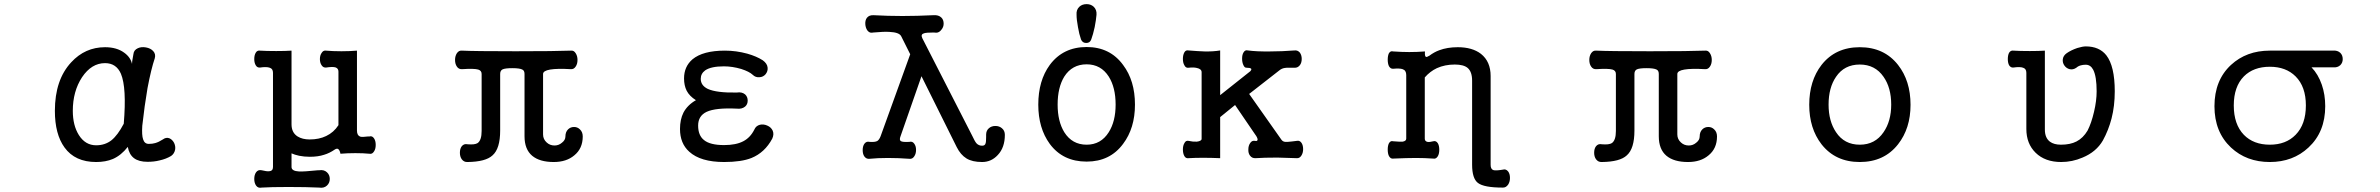

<svg xmlns="http://www.w3.org/2000/svg" viewBox="-20 -768 11540 931"><path d="M730.5 -485.4Q736.3 -505.9 722.7 -520.5Q710 -534.2 687.5 -538.1Q665 -542 648.4 -534.2Q628.9 -525.4 627 -505.9L621.1 -471.7L620.1 -458Q613.3 -490.2 582 -512.7Q545.9 -539.1 489.3 -539.1Q392.6 -539.1 325.2 -465.8Q246.1 -380.9 246.1 -230.5Q246.1 -117.2 293 -52.7Q343.8 17.6 446.3 17.6Q492.2 17.6 527.3 2.9Q567.4 -14.6 599.6 -55.7Q606.4 -18.6 629.9 -1Q653.3 16.6 695.3 16.6Q727.5 16.6 753.9 9.8Q785.2 2.9 809.6 -11.7Q825.2 -22.5 829.1 -42Q832 -58.6 824.2 -75.2Q815.4 -91.8 800.8 -97.7Q785.2 -103.5 769.5 -91.8Q750 -79.1 732.4 -74.2Q719.7 -70.3 701.2 -70.3Q680.7 -70.3 673.8 -92.8Q667 -112.3 669.9 -158.2Q680.7 -255.9 695.3 -340.8Q712.9 -433.6 730.5 -485.4ZM489.3 -461.9Q543.9 -461.9 566.4 -410.2Q594.7 -342.8 580.1 -168Q550.8 -112.3 520.5 -87.9Q489.3 -63.5 446.3 -63.5Q393.6 -63.5 362.3 -113.3Q333 -160.2 333 -230.5Q333 -325.2 377.9 -393.6Q423.8 -461.9 489.3 -461.9Z M1240.2 -522.5Q1226.6 -524.4 1219.7 -511.7Q1212.9 -500 1212.9 -481.4Q1212.9 -463.9 1219.7 -452.1Q1226.6 -439.5 1240.2 -440.4Q1272.5 -445.3 1288.1 -439.5Q1303.7 -434.6 1303.7 -415V42Q1303.7 61.5 1284.2 62.5Q1273.4 63.5 1249 57.6Q1231.4 53.7 1221.7 67.4Q1212.9 80.1 1212.9 99.6Q1212.9 119.1 1221.7 131.8Q1231.4 145.5 1249 141.6Q1292 138.7 1378.9 138.7Q1465.8 138.7 1527.3 141.6Q1550.8 145.5 1565.4 131.8Q1579.1 119.1 1579.1 99.6Q1579.1 80.1 1565.4 67.4Q1550.8 53.7 1527.3 57.6H1521.5Q1454.1 64.5 1430.7 63.5Q1393.6 61.5 1393.6 42V-24.4Q1408.2 -17.6 1430.7 -12.7Q1455.1 -7.8 1482.4 -7.8Q1522.5 -7.8 1551.8 -17.6Q1578.1 -25.4 1603.5 -43Q1614.3 -49.8 1620.1 -44.9Q1627 -41 1630.9 -22.5Q1665 -25.4 1703.1 -25.4Q1742.2 -25.4 1771.5 -22.5Q1785.2 -19.5 1793.9 -34.2Q1801.8 -45.9 1801.8 -65.4Q1801.8 -85 1793.9 -96.7Q1785.2 -110.4 1771.5 -106.4H1765.6Q1736.3 -102.5 1726.6 -105.5Q1710.9 -111.3 1710.9 -134.8V-522.5Q1676.8 -519.5 1635.7 -519.5Q1593.8 -519.5 1560.5 -522.5Q1546.9 -524.4 1539.1 -510.7Q1531.2 -499 1531.2 -481.4Q1531.2 -463.9 1539.1 -452.1Q1546.9 -439.5 1560.5 -440.4Q1592.8 -445.3 1606.4 -441.4Q1621.1 -436.5 1621.1 -420.9V-161.1Q1598.6 -126 1561.5 -108.4Q1527.3 -91.8 1481.4 -91.8Q1446.3 -91.8 1422.9 -106.4Q1393.6 -125 1393.6 -165V-522.5Q1365.2 -520.5 1319.3 -520.5Q1270.5 -520.5 1240.2 -522.5Z M2220.7 -522.5Q2205.1 -524.4 2195.3 -509.8Q2186.5 -496.1 2186.5 -477.5Q2186.5 -458 2195.3 -445.3Q2204.1 -431.6 2220.7 -432.6Q2279.3 -436.5 2298.8 -430.7Q2315.4 -425.8 2315.4 -409.2V-132.8Q2315.4 -87.9 2295.9 -74.2Q2282.2 -65.4 2247.1 -68.4Q2229.5 -72.3 2218.8 -58.6Q2210 -46.9 2210 -27.3Q2210 -8.8 2218.8 3.9Q2229.5 18.6 2247.1 17.6Q2335 16.6 2368.2 -14.6Q2405.3 -46.9 2405.3 -134.8V-409.2Q2405.3 -425.8 2417 -431.6Q2429.7 -437.5 2463.9 -437.5Q2500 -437.5 2512.7 -430.7Q2523.4 -425.8 2523.4 -409.2V-107.4Q2523.4 -43.9 2560.5 -12.7Q2596.7 17.6 2665 17.6Q2726.6 17.6 2764.6 -14.6Q2805.7 -47.9 2805.7 -106.4Q2805.7 -127.9 2792 -140.6Q2780.3 -152.3 2763.7 -152.3Q2746.1 -152.3 2734.4 -140.6Q2721.7 -127.9 2721.7 -106.4Q2721.7 -88.9 2705.1 -76.2Q2689.5 -62.5 2668.9 -62.5Q2646.5 -62.5 2630.9 -77.1Q2613.3 -92.8 2613.3 -116.2V-409.2Q2613.3 -424.8 2647.5 -430.7Q2681.6 -436.5 2748 -432.6Q2762.7 -431.6 2771.5 -445.3Q2780.3 -458 2780.3 -477.5Q2780.3 -496.1 2771.5 -509.8Q2762.7 -524.4 2748 -522.5Q2674.8 -519.5 2480.5 -519.5Q2279.3 -519.5 2220.7 -522.5Z M3495.1 -522.5Q3388.7 -522.5 3337.9 -480.5Q3296.9 -445.3 3296.9 -387.7Q3296.9 -353.5 3309.6 -328.1Q3323.2 -301.8 3354.5 -282.2Q3313.5 -258.8 3293.9 -221.7Q3277.3 -188.5 3277.3 -142.6Q3277.3 -72.3 3322.3 -32.2Q3377 17.6 3491.2 17.6Q3575.2 17.6 3624 -2Q3688.5 -28.3 3724.6 -95.7Q3734.4 -117.2 3726.6 -134.8Q3718.8 -151.4 3700.2 -159.2Q3682.6 -167 3665 -163.1Q3645.5 -158.2 3637.7 -139.6Q3618.2 -100.6 3584 -83Q3548.8 -64.5 3491.2 -64.5Q3422.9 -64.5 3393.6 -88.9Q3365.2 -111.3 3365.2 -159.2Q3365.2 -206.1 3406.2 -225.6Q3450.2 -246.1 3552.7 -241.2Q3577.1 -238.3 3592.8 -251Q3605.5 -261.7 3605.5 -280.3Q3605.5 -298.8 3592.8 -310.5Q3577.1 -323.2 3552.7 -319.3Q3455.1 -317.4 3412.1 -336.9Q3377.9 -353.5 3377.9 -385.7Q3377.9 -411.1 3399.4 -426.8Q3427.7 -446.3 3490.2 -446.3Q3531.2 -446.3 3574.2 -433.6Q3613.3 -420.9 3629.9 -405.3Q3643.6 -391.6 3663.1 -393.6Q3680.7 -394.5 3692.4 -408.2Q3704.1 -422.9 3702.1 -440.4Q3700.2 -460 3678.7 -475.6Q3648.4 -495.1 3603.5 -507.8Q3549.8 -522.5 3495.1 -522.5Z M4250 -107.4Q4243.2 -89.8 4233.4 -84Q4221.7 -78.1 4196.3 -80.1Q4180.7 -84 4170.9 -70.3Q4163.1 -58.6 4163.1 -40Q4163.1 -21.5 4170.9 -9.8Q4180.7 3.9 4196.3 2Q4234.4 -2 4286.1 -2Q4336.9 -2 4389.6 2Q4404.3 3.9 4413.1 -9.8Q4421.9 -22.5 4421.9 -41Q4421.9 -59.6 4413.1 -71.3Q4404.3 -84 4389.6 -80.1Q4356.4 -78.1 4347.7 -84Q4339.8 -89.8 4346.7 -107.4L4448.2 -398.4L4619.1 -54.7Q4637.7 -17.6 4666 0Q4694.3 17.6 4742.2 17.6Q4787.1 17.6 4818.4 -16.6Q4852.5 -52.7 4852.5 -114.3Q4852.5 -134.8 4837.9 -146.5Q4825.2 -157.2 4806.6 -157.2Q4788.1 -157.2 4775.4 -146.5Q4761.7 -134.8 4761.7 -115.2V-103.5Q4761.7 -79.1 4758.8 -72.3Q4755.9 -61.5 4742.2 -61.5Q4725.6 -61.5 4714.8 -73.2Q4707 -82 4693.4 -111.3L4452.1 -583Q4443.4 -601.6 4460 -606.4Q4470.7 -610.4 4507.8 -610.4L4519.5 -609.4Q4534.2 -609.4 4544.9 -624Q4555.7 -636.7 4555.7 -653.3Q4555.7 -671.9 4544.9 -682.6Q4531.2 -696.3 4505.9 -694.3Q4425.8 -690.4 4355.5 -690.4Q4285.2 -690.4 4215.8 -694.3Q4194.3 -695.3 4183.6 -681.6Q4174.8 -669.9 4175.8 -651.4Q4176.8 -634.8 4184.6 -622.1Q4194.3 -608.4 4207 -609.4L4215.8 -610.4Q4266.6 -615.2 4293 -613.3Q4339.8 -611.3 4349.6 -592.8L4393.6 -504.9Z M5296.9 -696.3Q5298.8 -720.7 5283.2 -735.4Q5269.5 -748 5249 -748Q5227.5 -748 5213.9 -735.4Q5198.2 -720.7 5200.2 -696.3Q5200.2 -672.9 5207 -636.7Q5212.9 -601.6 5221.7 -577.1Q5228.5 -559.6 5247.1 -559.6Q5265.6 -559.6 5271.5 -577.1Q5280.3 -600.6 5288.1 -636.7Q5294.9 -671.9 5296.9 -696.3ZM5483.4 -260.7Q5483.4 -377 5425.8 -453.1Q5362.3 -540 5249 -540Q5134.8 -540 5070.3 -453.1Q5014.6 -377 5014.6 -260.7Q5014.6 -146.5 5070.3 -70.3Q5133.8 15.6 5249 15.6Q5362.3 15.6 5425.8 -70.3Q5483.4 -146.5 5483.4 -260.7ZM5389.6 -260.7Q5389.6 -179.7 5356.4 -127Q5318.4 -66.4 5249 -66.4Q5178.7 -66.4 5140.6 -127Q5108.4 -179.7 5108.4 -260.7Q5108.4 -343.8 5140.6 -396.5Q5178.7 -456.1 5249 -456.1Q5318.4 -456.1 5356.4 -396.5Q5389.6 -343.8 5389.6 -260.7Z M5806.6 -418V-94.7Q5806.6 -84 5783.2 -81.1Q5763.7 -80.1 5743.2 -85Q5729.5 -87.9 5722.7 -73.2Q5715.8 -61.5 5715.8 -43Q5715.8 -24.4 5722.7 -11.7Q5729.5 1 5743.2 -1Q5774.4 -2.9 5813.5 -2.9Q5853.5 -2.9 5896.5 -1V-200.2L5968.8 -258.8L6065.4 -117.2Q6078.1 -100.6 6078.1 -90.8Q6077.1 -82 6065.4 -85Q6050.8 -87.9 6042 -74.2Q6033.2 -61.5 6033.2 -43.9Q6032.2 -25.4 6041 -13.7Q6050.8 0 6068.4 -1Q6107.4 -3.9 6173.8 -3.9Q6226.6 -2.9 6268.6 -1Q6282.2 0 6291 -14.6Q6298.8 -27.3 6298.8 -44.9Q6298.8 -63.5 6291 -75.2Q6282.2 -87.9 6268.6 -85L6244.1 -82Q6220.7 -79.1 6211.9 -80.1Q6200.2 -81.1 6193.4 -90.8L6037.1 -312.5L6183.6 -426.8Q6195.3 -436.5 6210 -438.5Q6218.8 -440.4 6236.3 -439.5H6256.8Q6272.5 -438.5 6283.2 -452.1Q6292 -463.9 6292 -482.4Q6292 -500 6283.2 -512.7Q6272.5 -525.4 6256.8 -523.4Q6195.3 -518.6 6139.6 -518.6Q6074.2 -517.6 6031.2 -523.4Q6017.6 -527.3 6009.8 -513.7Q6002.9 -502.9 6002.9 -483.4Q6002.9 -465.8 6008.8 -453.1Q6014.6 -438.5 6025.4 -439.5Q6041 -439.5 6045.9 -435.5Q6050.8 -432.6 6043 -422.9L5896.5 -306.6V-523.4Q5862.3 -517.6 5820.3 -518.6Q5791 -519.5 5743.2 -523.4Q5729.5 -526.4 5722.7 -513.7Q5715.8 -501 5715.8 -482.4Q5715.8 -463.9 5722.7 -452.1Q5729.5 -437.5 5743.2 -439.5Q5767.6 -442.4 5783.2 -438.5Q5806.6 -433.6 5806.6 -418Z M6798.8 -404.3V-95.7Q6798.8 -84 6781.2 -81.1Q6769.5 -80.1 6735.4 -83Q6722.7 -86.9 6714.8 -73.2Q6709 -61.5 6709 -43Q6709 -23.4 6714.8 -11.7Q6722.7 2.9 6735.4 1Q6803.7 -2 6845.7 -2Q6888.7 -2 6929.7 1Q6943.4 3.9 6952.1 -10.7Q6959 -22.5 6959 -42Q6959 -61.5 6952.1 -73.2Q6943.4 -86.9 6929.7 -83Q6912.1 -78.1 6901.4 -80.1Q6888.7 -83 6888.7 -95.7V-392.6Q6914.1 -421.9 6947.3 -437.5Q6986.3 -455.1 7034.2 -455.1Q7077.1 -455.1 7096.7 -438.5Q7118.2 -419.9 7118.2 -377V30.3Q7118.2 97.7 7146.5 119.1Q7175.8 141.6 7266.6 141.6Q7282.2 142.6 7293 127Q7301.8 113.3 7301.8 94.7Q7301.8 75.2 7293 63.5Q7282.2 49.8 7266.6 54.7Q7232.4 60.5 7220.7 56.6Q7208 51.8 7208 31.2V-399.4Q7208 -469.7 7161.1 -506.8Q7119.1 -539.1 7048.8 -539.1Q6998 -539.1 6959 -524.4Q6934.6 -515.6 6911.1 -498L6909.2 -497.1Q6898.4 -490.2 6894.5 -492.2Q6887.7 -495.1 6889.6 -518.6Q6852.5 -515.6 6813.5 -515.6Q6778.3 -515.6 6735.4 -518.6Q6722.7 -522.5 6714.8 -509.8Q6709 -498 6709 -478.5Q6709 -460 6714.8 -447.3Q6722.7 -433.6 6735.4 -434.6Q6767.6 -437.5 6781.2 -432.6Q6798.8 -426.8 6798.8 -404.3Z M7720.7 -522.5Q7705.1 -524.4 7695.3 -509.8Q7686.5 -496.1 7686.5 -477.5Q7686.5 -458 7695.3 -445.3Q7704.1 -431.6 7720.7 -432.6Q7779.3 -436.5 7798.8 -430.7Q7815.4 -425.8 7815.4 -409.2V-132.8Q7815.4 -87.9 7795.9 -74.2Q7782.2 -65.4 7747.1 -68.4Q7729.5 -72.3 7718.8 -58.6Q7710 -46.9 7710 -27.3Q7710 -8.8 7718.8 3.9Q7729.5 18.6 7747.1 17.6Q7835 16.6 7868.2 -14.6Q7905.3 -46.9 7905.3 -134.8V-409.2Q7905.3 -425.8 7917 -431.6Q7929.7 -437.5 7963.9 -437.5Q8000 -437.5 8012.7 -430.7Q8023.4 -425.8 8023.4 -409.2V-107.4Q8023.4 -43.9 8060.5 -12.7Q8096.7 17.6 8165 17.6Q8226.6 17.6 8264.6 -14.6Q8305.7 -47.9 8305.7 -106.4Q8305.7 -127.9 8292 -140.6Q8280.3 -152.3 8263.7 -152.3Q8246.1 -152.3 8234.4 -140.6Q8221.7 -127.9 8221.7 -106.4Q8221.7 -88.9 8205.1 -76.2Q8189.5 -62.5 8168.9 -62.5Q8146.5 -62.5 8130.9 -77.1Q8113.3 -92.8 8113.3 -116.2V-409.2Q8113.3 -424.8 8147.5 -430.7Q8181.6 -436.5 8248 -432.6Q8262.7 -431.6 8271.5 -445.3Q8280.3 -458 8280.3 -477.5Q8280.3 -496.1 8271.5 -509.8Q8262.7 -524.4 8248 -522.5Q8174.8 -519.5 7980.5 -519.5Q7779.3 -519.5 7720.7 -522.5Z M8998 -539.1Q8879.9 -539.1 8812.5 -453.1Q8752.9 -376 8752.9 -259.8Q8752.9 -145.5 8812.5 -68.4Q8879.9 17.6 8998 17.6Q9116.2 17.6 9183.6 -68.4Q9244.1 -145.5 9244.1 -259.8Q9244.1 -376 9183.6 -453.1Q9116.2 -539.1 8998 -539.1ZM8998 -455.1Q9072.3 -455.1 9113.3 -395.5Q9150.4 -342.8 9150.4 -260.7Q9150.4 -180.7 9113.3 -127Q9072.3 -66.4 8998 -66.4Q8922.9 -66.4 8882.8 -127Q8846.7 -180.7 8846.7 -260.7Q8846.7 -342.8 8882.8 -395.5Q8922.9 -455.1 8998 -455.1Z M9805.7 -415V-142.6Q9805.7 -71.3 9850.6 -27.3Q9896.5 17.6 9974.6 17.6Q10028.3 17.6 10078.1 -3.9Q10144.5 -31.2 10176.8 -86.9Q10204.1 -136.7 10218.8 -193.4Q10234.4 -253.9 10234.4 -325.2Q10234.4 -447.3 10193.4 -500Q10159.2 -543 10093.8 -543Q10079.1 -543 10052.7 -535.2Q10021.5 -524.4 10001 -509.8Q9984.4 -498 9982.4 -480.5Q9980.5 -463.9 9990.2 -450.2Q10000 -436.5 10015.6 -432.6Q10032.2 -428.7 10047.9 -439.5Q10057.6 -448.2 10070.3 -451.2Q10080.1 -454.1 10093.8 -454.1Q10117.2 -454.1 10129.9 -429.7Q10146.5 -397.5 10146.5 -325.2Q10146.5 -279.3 10133.8 -225.6Q10121.1 -170.9 10102.5 -134.8Q10081.1 -98.6 10048.8 -82Q10018.6 -66.4 9973.6 -66.4Q9939.5 -66.4 9919.9 -81.1Q9895.5 -99.6 9895.5 -139.6V-522.5Q9867.2 -520.5 9822.3 -520.5Q9772.5 -520.5 9742.2 -522.5Q9729.5 -524.4 9721.7 -511.7Q9715.8 -500 9715.8 -481.4Q9715.8 -463.9 9721.7 -452.1Q9729.5 -439.5 9742.2 -440.4Q9775.4 -445.3 9790 -439.5Q9805.7 -434.6 9805.7 -415Z M10811.5 -256.8Q10811.5 -347.7 10860.4 -397.5Q10907.2 -444.3 10986.3 -444.3Q11064.5 -444.3 11111.3 -397.5Q11161.1 -347.7 11161.1 -256.8Q11161.1 -165 11111.3 -114.3Q11064.5 -66.4 10986.3 -66.4Q10907.2 -66.4 10860.4 -114.3Q10811.5 -165 10811.5 -256.8ZM11293 -522.5H10986.3Q10873 -522.5 10797.9 -453.1Q10717.8 -378.9 10717.8 -252.9Q10717.8 -127.9 10797.9 -52.7Q10873 17.6 10986.3 17.6Q11098.6 17.6 11173.8 -52.7Q11254.9 -127.9 11254.9 -252.9Q11254.9 -309.6 11238.3 -357.4Q11220.7 -408.2 11188.5 -441.4H11293Q11314.5 -439.5 11328.1 -452.1Q11339.8 -463.9 11339.8 -481.4Q11339.8 -500 11328.1 -511.7Q11314.5 -524.4 11293 -522.5Z"/></svg>

Font: GungsuhChe
Style: Regular
Weight: 400
Monospace: yes
Version: Version 2.21